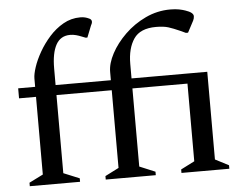

<svg xmlns="http://www.w3.org/2000/svg" viewBox="-52 -814 1120 879"><g transform="rotate(-5 507.5 -375.0)"><path d="M50 0V-16L114 -48V-405H36V-451H114V-489Q114 -509 124.5 -541Q135 -573 155.5 -609Q176 -645 204.5 -677Q233 -709 269 -729.5Q305 -750 347 -750Q360 -750 369.5 -747.5Q379 -745 385 -742Q399 -737 399 -726Q399 -718 393 -708L372 -655H364L346 -662Q334 -667 321 -670.5Q308 -674 294 -674Q250 -674 229 -636Q208 -598 208 -527V-451H462V-489Q462 -528 486 -573Q510 -618 551.5 -658.5Q593 -699 647 -724.5Q701 -750 761 -750Q785 -750 802 -746.5Q819 -743 830 -739Q866 -727 866 -710Q866 -700 861 -690L833 -637H823L797 -649Q768 -662 746 -669Q724 -676 689 -676Q616 -676 586.5 -632.5Q557 -589 557 -518V-451H905V-48L967 -16V0H747V-16L810 -48V-405H557V-46L629 -16V0H399V-16L462 -48V-405H208V-46L281 -16V0Z"/></g></svg>

Font: Spectral Medium
Style: Regular
Weight: 500
Designer: Jean-Baptiste Levee
Foundry: Production Type
Version: Version 2.001